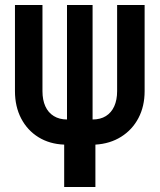

<svg xmlns="http://www.w3.org/2000/svg" viewBox="-20 -750 640 770"><path d="M237.4 0V-170Q178.6 -172.3 134.2 -199.8Q89.8 -227.3 64.9 -274.9Q40 -322.6 40 -384.4V-730H150.3V-384.4Q150.3 -349.3 161.8 -323.8Q173.3 -298.3 195.7 -284.6Q218.1 -270.8 248.7 -270.8V-730H351.3V-270.8Q382.9 -270.8 404.8 -284.6Q426.7 -298.3 438.2 -323.8Q449.7 -349.3 449.7 -384.4V-730H560V-384.4Q560 -323.8 535.3 -276.7Q510.6 -229.6 466 -201.6Q421.4 -173.5 362.6 -170V0Z"/></svg>

Font: Pitagon Sans Mono
Style: Regular
Weight: 400
Monospace: yes
Designer: Travis Tran
Foundry: Pitagon
Version: Version 1.001;gftools[0.9.26]